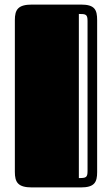

<svg xmlns="http://www.w3.org/2000/svg" viewBox="-20 -820 490 840"><path d="M45 -68C45 -23 58 0 120 0H333C393 0 405 -22 405 -67V-732C405 -778 394 -800 334 -800H120C58 -800 45 -777 45 -732ZM363 -72C363 -43 356 -41 325 -41V-759C356 -759 363 -757 363 -728Z"/></svg>

Font: Fascinate Inline
Style: Regular
Weight: 900
Designer: Astigmatic (AOETI)
Foundry: Astigmatic (AOETI)
Version: Version 1.000